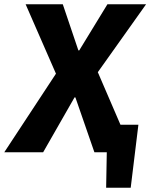

<svg xmlns="http://www.w3.org/2000/svg" viewBox="-62 -713 704 899"><path d="M58 -693H232L305 -477H309L441 -693H622L396 -375L502 -129H586L550 166H435L438 0H380L291 -257H287L140 0H-42L200 -368Z"/></svg>

Font: Qjlgwqiwhsfqbnnlvksmvfsycuq
Style: Regular
Weight: 700
Italic angle: -8°
Designer: Carrois Corporate & Edenspiekermann
Foundry: Carrois Corporate GbR & Edenspiekermann AG
Version: Version 2.001